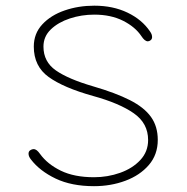

<svg xmlns="http://www.w3.org/2000/svg" viewBox="-20 -645 659 676"><path d="M311 10.5Q232 10.5 176 -16.2Q120 -43 89 -83.5Q80.5 -94 80.5 -104Q80.5 -112 86.5 -116Q92.5 -120 98 -120Q104 -120 109.5 -115.8Q115 -111.5 121 -103Q147 -67 194.2 -44Q241.5 -21 311 -21Q359 -21 402.8 -36.5Q446.5 -52 474 -81.5Q501.5 -111 501.5 -152Q501.5 -211 451 -246.2Q400.5 -281.5 308 -307Q204 -336 151.5 -373.8Q99 -411.5 99 -481Q99 -527 129 -559.2Q159 -591.5 207.5 -608.2Q256 -625 312 -625Q378 -625 429 -600.5Q480 -576 508 -534.5Q512 -529 513.8 -524Q515.5 -519 515.5 -514.5Q515.5 -507.5 510.5 -503.5Q505.5 -499.5 500.5 -499.5Q495 -499.5 489.2 -504.2Q483.5 -509 478 -517.5Q456.5 -550 413.5 -571.8Q370.5 -593.5 312 -593.5Q267 -593.5 226 -580Q185 -566.5 159 -541.5Q133 -516.5 133 -481Q133 -427.5 176.8 -397Q220.5 -366.5 308 -341Q387 -318 437.2 -292.5Q487.5 -267 511.5 -233.5Q535.5 -200 535.5 -152.5Q535.5 -100.5 504 -64Q472.5 -27.5 421.2 -8.5Q370 10.5 311 10.5Z"/></svg>

Font: Sono ExtraLight
Style: Regular
Weight: 200
Designer: Tyler Finck
Foundry: Tyler Finck
Version: Version 2.112